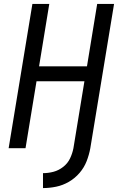

<svg xmlns="http://www.w3.org/2000/svg" viewBox="-20 -755 616 978"><path d="M199 203Q232 203 266 196Q300 189 331 171Q362 153 385.5 125.5Q409 98 421.5 65.5Q434 33 440 0L561 -735H475L423 -417H179L231 -735H145L24 0H110L166 -341H410L354 0Q349 26 337 51.5Q325 77 302 95Q279 113 252.5 120Q226 127 199 127Z"/></svg>

Font: Iosevka Sparkle Oblique
Style: Regular
Weight: 400
Italic angle: -9°
Designer: Belleve Invis
Foundry: Belleve Invis
Version: Version 4.5.0; ttfautohint (v1.8.3)